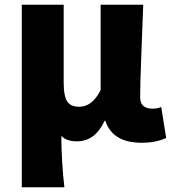

<svg xmlns="http://www.w3.org/2000/svg" viewBox="-20 -589 724 811"><path d="M72 -569H249V-239Q249 -182 265 -159Q280 -138 315 -138Q369 -138 405 -208V-569H585L577 -359Q572 -231 572 -178Q572 -130 625 -130Q644 -130 661 -137L682 -6Q637 14 579 14Q455 14 425 -79H422Q382 8 305 8Q261 8 239 -15Q240 102 252 202H72Z"/></svg>

Font: Source Han Sans CN Heavy
Style: Bold
Weight: 900
Designer: Ryoko NISHIZUKA (kana & ideographs); Paul D. Hunt (Latin, Greek & Cyrillic); Wenlong ZHANG (bopomofo); Sandoll Communica
Foundry: Adobe Systems Incorporated
Version: Version 1.000;PS 1;hotconv 1.0.78;makeotf.lib2.5.61930